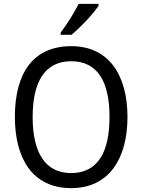

<svg xmlns="http://www.w3.org/2000/svg" viewBox="-20 -964 736 994"><path d="M490 -934V-944H387C365 -899 327 -839 294 -795V-784H350C395 -820 465 -895 490 -934ZM640 -358C640 -574 544 -725 349 -725C153 -725 57 -587 57 -359C57 -145 147 10 349 10C544 10 640 -143 640 -358ZM149 -358C149 -542 213 -647 349 -647C484 -647 547 -543 547 -358C547 -173 484 -68 348 -68C214 -68 149 -174 149 -358Z"/></svg>

Font: Noto Sans Sinhala SemiCondensed
Style: Regular
Weight: 400
Width: 4
Designer: Jelle Bosma - Monotype Design Team
Foundry: Monotype Imaging Inc.
Version: Version 2.006